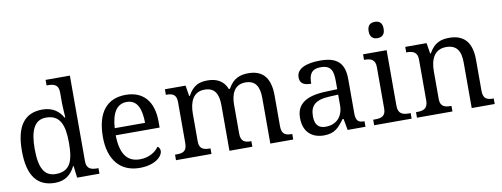

<svg xmlns="http://www.w3.org/2000/svg" viewBox="-63 -1092 3747 1434"><g transform="rotate(-10 1811.0 -375.0)"><path d="M505.9 -109.9V-759.8H321.8V-717.8H330.1C373.5 -717.8 412.1 -710 412.1 -649.9V-567.9C412.1 -562 412.6 -553.2 413.1 -541C413.6 -528.8 414.6 -516.1 415 -503.9L418 -458H412.1C385.3 -506.8 338.4 -545.9 258.8 -545.9C127 -545.9 55.2 -460.9 55.2 -267.1C55.2 -75.7 127 9.8 258.8 9.8C336.4 9.8 382.3 -29.3 412.1 -89.8H416L426.8 0H596.2V-42H587.9C544.4 -42 505.9 -49.8 505.9 -109.9ZM151.9 -266.1C151.9 -335.9 160.6 -389.6 180.7 -426.3C200.2 -462.9 231.4 -481.9 274.9 -481.9C381.3 -481.9 412.1 -403.8 412.1 -267.1C412.1 -194.8 404.3 -141.6 383.3 -106.4C361.8 -71.3 328.1 -54.2 275.9 -54.2C187.5 -54.2 151.9 -124 151.9 -266.1Z M888.7 -492.2C929.2 -492.2 956.1 -474.6 973.1 -443.4C990.2 -412.1 997.6 -367.7 997.6 -314.9H767.6C774.9 -430.7 814.5 -492.2 888.7 -492.2ZM668.9 -264.2C668.9 -177.7 690.9 -108.9 730.5 -62C770 -15.1 828.6 9.8 900.9 9.8C1020.5 9.8 1076.7 -48.8 1076.7 -88.9C1076.7 -106 1066.9 -119.1 1057.6 -123C1034.2 -86.4 981.4 -53.2 914.6 -53.2C819.8 -53.2 768.1 -114.7 765.6 -261.2H1098.6V-307.1C1098.6 -464.8 1019.5 -545.9 890.6 -545.9C748.5 -545.9 668.9 -451.2 668.9 -264.2Z M1445.8 -42H1442.9C1397.5 -42 1360.8 -50.3 1360.8 -108.9V-319.8C1360.8 -407.7 1390.6 -481.9 1477.1 -481.9C1553.2 -481.9 1582 -433.6 1582 -345.2V0H1755.9V-42H1752.9C1708.5 -42 1675.8 -51.8 1675.8 -113.8V-333C1675.8 -413.6 1704.1 -481.9 1787.1 -481.9C1863.3 -481.9 1892.1 -433.6 1892.1 -345.2V0H2065.9V-42H2063C2018.6 -42 1985.8 -51.8 1985.8 -113.8V-350.1C1985.8 -418.5 1970.2 -467.8 1942.4 -499.5C1914.6 -530.8 1873.5 -545.9 1822.8 -545.9C1760.3 -545.9 1706.5 -529.8 1666 -455.1H1657.7C1632.8 -521.5 1576.2 -545.9 1512.7 -545.9C1449.2 -545.9 1401.9 -529.3 1361.8 -455.1H1356.9L1343.8 -536.1H1187V-494.1H1189.9C1234.4 -494.1 1267.1 -484.4 1267.1 -425.8V-113.8C1267.1 -51.8 1236.3 -42 1189.9 -42H1176.8V0H1445.8Z M2240.7 -145C2240.7 -184.1 2250 -214.4 2273.4 -234.9C2296.9 -255.4 2334 -266.6 2390.6 -269L2454.6 -272V-190.9C2454.6 -106 2403.3 -51.8 2321.8 -51.8C2266.6 -51.8 2240.7 -82.5 2240.7 -145ZM2143.6 -149.9C2143.6 -40 2210 9.8 2298.8 9.8C2381.8 9.8 2413.1 -30.3 2454.6 -85.9H2462.9L2478.5 0H2613.8V-42H2610.8C2566.9 -42 2548.8 -57.6 2548.8 -113.8V-373C2548.8 -500.5 2487.8 -545.9 2365.7 -545.9C2264.6 -545.9 2185.5 -518.6 2185.5 -450.2C2185.5 -403.8 2215.3 -387.2 2270.5 -387.2C2270.5 -449.2 2284.2 -496.1 2361.8 -496.1C2443.4 -496.1 2454.6 -446.3 2454.6 -373V-313L2371.6 -310.1C2218.8 -305.7 2143.6 -255.9 2143.6 -149.9Z M2692.9 -42H2679.7V0H2963.9V-42H2950.7C2906.2 -42 2868.7 -51.3 2868.7 -113.8V-536.1H2689.9V-494.1H2692.9C2737.3 -494.1 2774.9 -484.4 2774.9 -425.8V-108.9C2774.9 -50.3 2738.3 -42 2692.9 -42ZM2760.7 -698.2C2760.7 -652.8 2785.2 -636.2 2817.9 -636.2C2849.1 -636.2 2874.5 -651.9 2874.5 -698.2C2874.5 -746.6 2848.6 -759.8 2817.9 -759.8C2785.6 -759.8 2760.7 -744.6 2760.7 -698.2Z M3273.4 -42H3270.5C3225.1 -42 3188.5 -50.3 3188.5 -108.9V-319.8C3188.5 -407.7 3219.2 -481.9 3309.6 -481.9C3389.2 -481.9 3419.4 -433.6 3419.4 -345.2V0H3593.8V-42H3590.3C3545.9 -42 3513.7 -51.3 3513.7 -113.8V-350.1C3513.7 -418.5 3498 -467.8 3469.2 -499.5C3439.9 -530.8 3398.4 -545.9 3345.7 -545.9C3280.3 -545.9 3231 -529.3 3189.5 -455.1H3184.6L3171.4 -536.1H3009.8V-494.1H3012.7C3057.1 -494.1 3094.7 -484.4 3094.7 -425.8V-113.8C3094.7 -51.3 3057.6 -42 3012.7 -42H3004.4V0H3273.4Z"/></g></svg>

Font: The Erased English
Style: Regular
Weight: 400
Designer: Monotype Design team + ligartures altered by 180 Amsterdam
Foundry: Monotype Imaging Inc.
Version: Version 1.030;Glyphs 3.1.2 (3151)